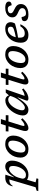

<svg xmlns="http://www.w3.org/2000/svg" viewBox="1601 -2315 870 4260"><g transform="rotate(-90 2036.0 -185.0)"><path d="M207.5 -147.5Q204 -135.5 203 -127Q202 -118.5 202 -112Q202 -83 223 -63.8Q244 -44.5 287.5 -44.5Q319.5 -44.5 348.5 -61Q377.5 -77.5 402.2 -106.5Q427 -135.5 445 -172.5Q463 -209.5 473.2 -250.2Q483.5 -291 483.5 -331.5Q483.5 -378 466.5 -398.2Q449.5 -418.5 417 -418.5Q394.5 -418.5 371 -406Q347.5 -393.5 324.8 -371.8Q302 -350 282 -323.2Q262 -296.5 247.2 -267.5Q232.5 -238.5 225 -212ZM149.5 -67.5H191L121 170L210 190.5L197.5 229.5H-74L-62.5 191L11.5 170L184 -413Q183 -413 181.5 -413Q180 -413 178.5 -413Q149.5 -413 125.8 -406.5Q102 -400 81.8 -383.8Q61.5 -367.5 42 -338.5L31 -342.5Q47.5 -406 75.2 -440.8Q103 -475.5 141.8 -489.5Q180.5 -503.5 229 -503.5Q246 -503.5 260 -502.5Q274 -501.5 290 -499.5L231.5 -312L240 -314.5Q279.5 -382 317.5 -423.5Q355.5 -465 393 -484.2Q430.5 -503.5 467.5 -503.5Q534 -503.5 568 -462.2Q602 -421 602 -356Q602 -300 586.5 -246.2Q571 -192.5 542.5 -146Q514 -99.5 475 -64.2Q436 -29 388.8 -9Q341.5 11 288.5 11Q234.5 11 196.2 -9Q158 -29 149.5 -67.5Z M971 -503.5Q1033 -503.5 1074.8 -481Q1116.5 -458.5 1137.2 -419.2Q1158 -380 1158 -328Q1158 -260.5 1135.8 -199.5Q1113.5 -138.5 1072.8 -91Q1032 -43.5 977 -16.2Q922 11 856 11Q794 11 752.5 -11.5Q711 -34 690 -73.5Q669 -113 669 -164.5Q669 -232 691.2 -293Q713.5 -354 754.2 -401.5Q795 -449 850.2 -476.2Q905.5 -503.5 971 -503.5ZM860 -56Q893 -56 921.8 -72.2Q950.5 -88.5 973.2 -117Q996 -145.5 1012.2 -182.2Q1028.5 -219 1037.2 -260.5Q1046 -302 1046 -344Q1046 -389.5 1025.8 -413Q1005.5 -436.5 967 -436.5Q934 -436.5 905.2 -420.2Q876.5 -404 853.8 -375.5Q831 -347 814.8 -310.2Q798.5 -273.5 789.8 -232Q781 -190.5 781 -148.5Q781 -103 801.5 -79.5Q822 -56 860 -56Z M1249 -432.5 1252.5 -492.5H1610.5L1608.5 -432.5ZM1388.5 -168Q1382.5 -148.5 1378.8 -134.5Q1375 -120.5 1373.2 -111.2Q1371.5 -102 1371.5 -96.5Q1371.5 -84.5 1376 -80.5Q1380.5 -76.5 1389.5 -76.5Q1400.5 -76.5 1417.2 -83.2Q1434 -90 1458.2 -107Q1482.5 -124 1515.5 -153.5L1542.5 -122Q1506.5 -84.5 1475 -59.2Q1443.5 -34 1416.2 -18.5Q1389 -3 1365.8 4Q1342.5 11 1322.5 11Q1293 11 1276 -6Q1259 -23 1259 -59Q1259 -76 1264 -100.5Q1269 -125 1281 -163L1415.5 -600.5H1524Z M1938.5 -46.5 2007 -229H2000Q1951 -154 1912.8 -106.8Q1874.5 -59.5 1843.2 -34Q1812 -8.5 1784.8 1Q1757.5 10.5 1731 10.5Q1695 10.5 1666.2 -3Q1637.5 -16.5 1621 -43.5Q1604.5 -70.5 1604.5 -111Q1604.5 -158.5 1621.5 -211.8Q1638.5 -265 1669.5 -316.2Q1700.5 -367.5 1742.2 -409.5Q1784 -451.5 1833.2 -476.5Q1882.5 -501.5 1936.5 -501.5Q1984 -501.5 2013.5 -476.8Q2043 -452 2057 -404L2048.5 -374Q2032.5 -408.5 2009.2 -423.2Q1986 -438 1957 -438Q1919 -438 1884 -416.5Q1849 -395 1818.8 -359.5Q1788.5 -324 1766 -282.2Q1743.5 -240.5 1731.2 -199.8Q1719 -159 1719 -126.5Q1719 -97 1735.2 -82.5Q1751.5 -68 1779.5 -68Q1804.5 -68 1837.8 -91.2Q1871 -114.5 1905.8 -153.5Q1940.5 -192.5 1970.8 -241Q2001 -289.5 2020 -339.5L2049.5 -420.5L2111.5 -492.5H2184L2026 -37.5L2003 -73.5Q2028.5 -71.5 2056.8 -76.2Q2085 -81 2116.5 -94.5Q2148 -108 2181.5 -132L2203 -99Q2129.5 -34 2076 -11.5Q2022.5 11 1986.5 11Q1951 11 1939 -2.8Q1927 -16.5 1938.5 -46.5Z M2281 -432.5 2284.5 -492.5H2642.5L2640.5 -432.5ZM2420.5 -168Q2414.5 -148.5 2410.8 -134.5Q2407 -120.5 2405.2 -111.2Q2403.5 -102 2403.5 -96.5Q2403.5 -84.5 2408 -80.5Q2412.5 -76.5 2421.5 -76.5Q2432.5 -76.5 2449.2 -83.2Q2466 -90 2490.2 -107Q2514.5 -124 2547.5 -153.5L2574.5 -122Q2538.5 -84.5 2507 -59.2Q2475.5 -34 2448.2 -18.5Q2421 -3 2397.8 4Q2374.5 11 2354.5 11Q2325 11 2308 -6Q2291 -23 2291 -59Q2291 -76 2296 -100.5Q2301 -125 2313 -163L2447.5 -600.5H2556Z M2957.5 -503.5Q3019.5 -503.5 3061.2 -481Q3103 -458.5 3123.8 -419.2Q3144.5 -380 3144.5 -328Q3144.5 -260.5 3122.2 -199.5Q3100 -138.5 3059.2 -91Q3018.5 -43.5 2963.5 -16.2Q2908.5 11 2842.5 11Q2780.5 11 2739 -11.5Q2697.5 -34 2676.5 -73.5Q2655.5 -113 2655.5 -164.5Q2655.5 -232 2677.8 -293Q2700 -354 2740.8 -401.5Q2781.5 -449 2836.8 -476.2Q2892 -503.5 2957.5 -503.5ZM2846.5 -56Q2879.5 -56 2908.2 -72.2Q2937 -88.5 2959.8 -117Q2982.5 -145.5 2998.8 -182.2Q3015 -219 3023.8 -260.5Q3032.5 -302 3032.5 -344Q3032.5 -389.5 3012.2 -413Q2992 -436.5 2953.5 -436.5Q2920.5 -436.5 2891.8 -420.2Q2863 -404 2840.2 -375.5Q2817.5 -347 2801.2 -310.2Q2785 -273.5 2776.2 -232Q2767.5 -190.5 2767.5 -148.5Q2767.5 -103 2788 -79.5Q2808.5 -56 2846.5 -56Z M3509 -446Q3480 -446 3453.5 -433.2Q3427 -420.5 3404.5 -397.2Q3382 -374 3365.5 -341.5Q3349 -309 3339.8 -269.2Q3330.5 -229.5 3330.5 -185Q3330.5 -120.5 3353.8 -95.8Q3377 -71 3426.5 -71Q3456.5 -71 3484 -80.5Q3511.5 -90 3536.2 -111.5Q3561 -133 3582.5 -168H3629Q3597.5 -100.5 3560.5 -61.2Q3523.5 -22 3481.2 -5.5Q3439 11 3390.5 11Q3333.5 11 3295.2 -8Q3257 -27 3237.5 -64.5Q3218 -102 3218 -157Q3218 -216 3233.2 -268.5Q3248.5 -321 3276.5 -364Q3304.5 -407 3343.2 -438.2Q3382 -469.5 3429 -486.5Q3476 -503.5 3529.5 -503.5Q3581.5 -503.5 3613 -487.5Q3644.5 -471.5 3659 -445Q3673.5 -418.5 3673.5 -386Q3673.5 -360.5 3665.2 -334.5Q3657 -308.5 3643 -287.5Q3602 -275.5 3559.8 -264.8Q3517.5 -254 3475 -245.2Q3432.5 -236.5 3391.5 -229.5Q3350.5 -222.5 3312 -217.5L3315 -264.5Q3388 -278 3435.5 -289.5Q3483 -301 3511 -311.5Q3539 -322 3552.2 -332.8Q3565.5 -343.5 3569.2 -356.2Q3573 -369 3573 -384.5Q3573 -403.5 3565.8 -417.2Q3558.5 -431 3544.5 -438.5Q3530.5 -446 3509 -446Z M3787.5 -141Q3792.5 -112.5 3798.5 -95Q3804.5 -77.5 3815 -64.5Q3825.5 -52 3837.8 -47.8Q3850 -43.5 3867.5 -43.5Q3901.5 -43.5 3928 -53Q3954.5 -62.5 3970 -80.8Q3985.5 -99 3985.5 -125.5Q3985.5 -144 3977.8 -158.8Q3970 -173.5 3949 -188Q3928 -202.5 3887 -219.5Q3846.5 -237 3823.2 -255.5Q3800 -274 3790.5 -296Q3781 -318 3781 -346Q3781 -393 3806.8 -428.5Q3832.5 -464 3879.8 -483.8Q3927 -503.5 3992.5 -503.5Q4038.5 -503.5 4069.5 -494Q4100.5 -484.5 4116 -466.8Q4131.5 -449 4131.5 -424Q4131.5 -405.5 4122.5 -391.8Q4113.5 -378 4095.5 -370.2Q4077.5 -362.5 4050 -362.5Q4044.5 -386.5 4037.2 -401.8Q4030 -417 4019.5 -428Q4009.5 -439 3997 -443.5Q3984.5 -448 3968 -448Q3925 -448 3898.5 -430.5Q3872 -413 3872 -384Q3872 -368.5 3879 -355.8Q3886 -343 3907 -328.5Q3928 -314 3970 -294.5Q4012.5 -275 4035.2 -253.8Q4058 -232.5 4067 -208.8Q4076 -185 4076 -157Q4076 -105 4046.8 -67.2Q4017.5 -29.5 3965.8 -9.2Q3914 11 3845.5 11Q3791.5 11 3758.8 -0.8Q3726 -12.5 3711.2 -32.2Q3696.5 -52 3696.5 -76Q3696.5 -96.5 3704.5 -111Q3712.5 -125.5 3732.5 -133.2Q3752.5 -141 3787.5 -141Z"/></g></svg>

Font: Newsreader 9pt Medium
Style: Italic
Weight: 500
Italic angle: -17°
Designer: Hugues Gentile
Foundry: Production Type
Version: Version 1.003